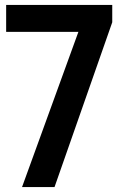

<svg xmlns="http://www.w3.org/2000/svg" viewBox="-20 -760 504 780"><path d="M69.5 0 298.5 -630.5H5V-740H436V-669.5L201.5 0Z"/></svg>

Font: Encode Sans SmCnd SmBold
Style: Regular
Weight: 600
Width: 4
Designer: Multiple Designers
Foundry: Impallari Type
Version: Version 3.002; ttfautohint (v1.8.3) -l 8 -r 50 -G 200 -x 14 